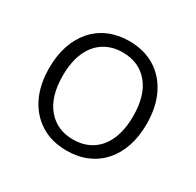

<svg xmlns="http://www.w3.org/2000/svg" viewBox="-116 -624 779 763"><g transform="rotate(30 273.5 -243.0)"><path d="M273 8Q205 8 155 -23Q105 -54 77.5 -110Q50 -166 50 -243Q50 -300 65.5 -346Q81 -392 110.5 -425.5Q140 -459 181.5 -476.5Q223 -494 273 -494Q342 -494 392 -463Q442 -432 469.5 -375.5Q497 -319 497 -243Q497 -185 481.5 -139Q466 -93 436.5 -60Q407 -27 366 -9.5Q325 8 273 8ZM273 -43Q323 -43 359.5 -66.5Q396 -90 415.5 -135Q435 -180 435 -243Q435 -338 391.5 -390Q348 -442 273 -442Q224 -442 187.5 -418.5Q151 -395 131.5 -350.5Q112 -306 112 -243Q112 -147 156 -95Q200 -43 273 -43Z"/></g></svg>

Font: Nunito ExtraLight Light
Style: Regular
Weight: 300
Version: Version 3.602